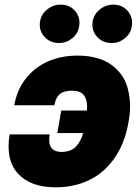

<svg xmlns="http://www.w3.org/2000/svg" viewBox="-20 -794 601 824"><path d="M288.4 -404.8Q252.8 -404.5 236 -389.6Q219.1 -374.6 213.1 -342.3H41.2Q52.6 -408 90.7 -456.7Q128.9 -505.3 186.1 -530.4Q243.3 -555.4 312.5 -555.4Q355.8 -555.4 391.7 -546Q427.6 -536.6 453.5 -519Q479.4 -501.4 498.4 -476.6Q517.4 -451.7 526.5 -420.8Q535.5 -389.9 537.8 -353.7Q540.1 -317.5 532.7 -277L531.2 -268.5Q521 -207 495.6 -156.2Q470.2 -105.5 431.3 -68.4Q392.4 -31.2 338.1 -10.7Q283.7 9.9 218.8 9.9Q111.2 9.9 57.2 -48.8Q3.2 -107.6 21.3 -217.3H193.2Q180.8 -142.4 244.3 -142Q283.7 -142.4 305.2 -164.2Q326.7 -186.1 337 -223H225.9L242.9 -319.6H353.3Q356.2 -360.1 342.3 -382.3Q328.5 -404.5 288.4 -404.8ZM234.4 -609.4Q193.9 -609.4 169.7 -637.1Q145.6 -664.8 152 -703.1Q157.3 -733 182.7 -753.6Q208.1 -774.1 240.1 -774.1Q279.5 -774.1 302.7 -746.4Q326 -718.8 319.6 -680.4Q315.3 -650.6 290.3 -630Q265.3 -609.4 234.4 -609.4ZM460.2 -609.4Q419.7 -609.4 395.6 -637.1Q371.4 -664.8 377.8 -703.1Q383.2 -733 408.6 -753.6Q433.9 -774.1 465.9 -774.1Q505.3 -774.1 528.6 -746.4Q551.8 -718.8 545.5 -680.4Q541.2 -650.6 516.2 -630Q491.1 -609.4 460.2 -609.4Z"/></svg>

Font: Karasuma Gothic
Style: Italic
Weight: 900
Italic angle: -9.39999°
Designer: Rasmus Andersson / Ryoko Nishizuka
Foundry: Genbu
Version: Version 1.00